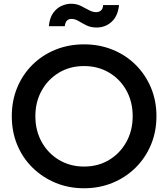

<svg xmlns="http://www.w3.org/2000/svg" viewBox="-20 -994 899 1026"><path d="M429 12Q347 12 277 -17Q207 -46 154 -98Q101 -150 72 -220Q43 -290 43 -373Q43 -456 72 -526Q101 -596 153.5 -648Q206 -700 276.5 -728.5Q347 -757 429 -757Q511 -757 581.5 -728.5Q652 -700 704.5 -648Q757 -596 786.5 -526Q816 -456 816 -373Q816 -290 786.5 -220Q757 -150 704.5 -98Q652 -46 581.5 -17Q511 12 429 12ZM429 -104Q504 -104 562.5 -139Q621 -174 655 -235Q689 -296 689 -373Q689 -450 655.5 -510.5Q622 -571 563 -606Q504 -641 429 -641Q354 -641 295.5 -606Q237 -571 203 -510.5Q169 -450 169 -373Q169 -296 203 -235Q237 -174 296 -139Q355 -104 429 -104ZM497 -847Q465 -847 442 -858.5Q419 -870 400 -881.5Q381 -893 361 -893Q348 -893 338.5 -884.5Q329 -876 326 -854H241Q245 -898 264 -924.5Q283 -951 309 -962.5Q335 -974 359 -974Q389 -974 412 -962.5Q435 -951 455 -940Q475 -929 495 -929Q508 -929 519 -937.5Q530 -946 531 -967H616Q610 -908 576.5 -877.5Q543 -847 497 -847Z"/></svg>

Font: Plus Jakarta Display Medium
Style: Regular
Weight: 500
Designer: Gumpita Rahayu
Foundry: Tokotype Studio
Version: Version 1.000